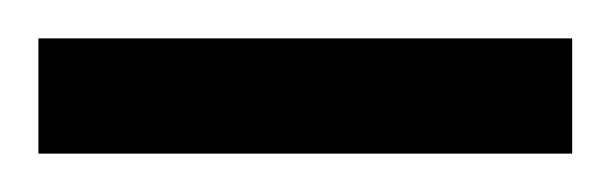

<svg xmlns="http://www.w3.org/2000/svg" viewBox="-20 -684 318 100"><path d="M0 -604V-664H278V-604Z"/></svg>

Font: Bailleul Roman
Style: Roman
Weight: 400
Version: Version 1